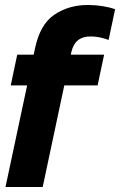

<svg xmlns="http://www.w3.org/2000/svg" viewBox="-20 -749 481 769"><path d="M2 0 120 -554Q140 -651 197.5 -690Q255 -729 332 -729Q362 -729 390.5 -724.5Q419 -720 441 -712L415 -589Q399 -595 381 -599Q363 -603 342 -603Q280 -603 266 -541L151 0ZM23 -407 49 -530H397L371 -407Z"/></svg>

Font: Radio Canada Big
Style: Bold Italic
Weight: 700
Italic angle: -12°
Designer: Étienne Aubert Bonn
Foundry: Coppers and Brasses
Version: Version 1.001